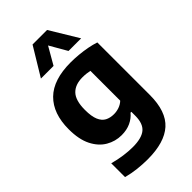

<svg xmlns="http://www.w3.org/2000/svg" viewBox="-305 -902 1225 1225"><g transform="rotate(-45 307.5 -289.0)"><path d="M256 230Q212.5 230 165 224.8Q117.5 219.5 73 207.5V83Q119 95.5 162.5 101.5Q206 107.5 243.5 107.5Q323.5 107.5 359.8 77.5Q396 47.5 396 -22.5V-58.5H388.5Q365 -29.5 329.2 -13Q293.5 3.5 247 3.5Q191 3.5 142.5 -24.8Q94 -53 64.2 -111.8Q34.5 -170.5 34.5 -262.5Q34.5 -404 111.5 -479.8Q188.5 -555.5 345 -555.5Q380 -555.5 417.2 -552Q454.5 -548.5 490 -541.8Q525.5 -535 555.5 -525V-51.5Q555.5 97 481.5 163.5Q407.5 230 256 230ZM307.5 -126Q331.5 -126 355 -134.2Q378.5 -142.5 396 -159V-428Q383 -431 366.2 -433Q349.5 -435 331 -435Q265 -435 230 -398.2Q195 -361.5 195 -276Q195 -218 209 -185.2Q223 -152.5 248.2 -139.2Q273.5 -126 307.5 -126ZM138 -616.5 254 -808H385L501 -616.5H387L307.5 -754.5H331.5L252 -616.5Z"/></g></svg>

Font: Encode Sans Condensed Thin
Style: Bold
Weight: 700
Version: Version 3.002